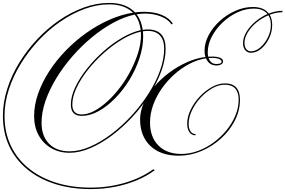

<svg xmlns="http://www.w3.org/2000/svg" viewBox="-40 -912 1957 1317"><path d="M709 -892Q825 -892 886 -827Q918 -831 948 -831Q1018 -831 1069 -810Q1120 -789 1145 -751L1137 -744Q1114 -779 1064 -799Q1014 -819 954 -819Q927 -819 897 -814Q930 -771 939 -707Q957 -710 974 -710Q1096 -710 1096 -578Q1096 -505 1066.5 -424Q1037 -343 986 -262.5Q935 -182 868.5 -110.5Q802 -39 728.5 16.5Q655 72 580 104Q505 136 437 136Q366 136 311 104Q256 72 225 15.5Q194 -41 194 -116Q194 -192 221.5 -270Q249 -348 297.5 -423Q346 -498 411 -565Q476 -632 552 -686Q628 -740 709.5 -776Q791 -812 872 -825Q815 -882 709 -882Q625 -882 539.5 -850.5Q454 -819 373.5 -763.5Q293 -708 224 -634Q155 -560 102.5 -474.5Q50 -389 20.5 -298Q-9 -207 -9 -117Q-9 -6 33 84.5Q75 175 153.5 240Q232 305 341 340Q450 375 583 375Q704 375 816.5 342Q929 309 1011 249L1022 255Q969 295 898.5 324.5Q828 354 747.5 369.5Q667 385 583 385Q447 385 336 349.5Q225 314 145 247.5Q65 181 22.5 89Q-20 -3 -20 -117Q-20 -209 9.5 -302Q39 -395 92 -481.5Q145 -568 215 -642.5Q285 -717 366.5 -773Q448 -829 535.5 -860.5Q623 -892 709 -892ZM245 -70Q245 21 296 73.5Q347 126 437 126Q504 126 577 94.5Q650 63 723 8Q796 -47 861 -117.5Q926 -188 977 -267Q1028 -346 1057 -426Q1086 -506 1086 -578Q1086 -637 1057.5 -668.5Q1029 -700 974 -700Q958 -700 940 -697Q942 -680 942 -662Q942 -589 916.5 -512Q891 -435 848 -364.5Q805 -294 750 -238Q695 -182 636 -149.5Q577 -117 520 -117Q446 -117 446 -195Q446 -250 476 -313.5Q506 -377 556.5 -440.5Q607 -504 669.5 -559.5Q732 -615 798.5 -653.5Q865 -692 925 -705Q918 -769 884 -812Q813 -797 738 -756.5Q663 -716 591.5 -657Q520 -598 457.5 -526.5Q395 -455 347 -376.5Q299 -298 272 -220Q245 -142 245 -70ZM456 -195Q456 -127 520 -127Q562 -127 607.5 -151.5Q653 -176 699 -218.5Q745 -261 786 -315.5Q827 -370 858.5 -431.5Q890 -493 908.5 -554Q927 -615 927 -671Q927 -683 926 -695Q867 -682 802 -644Q737 -606 675.5 -551.5Q614 -497 564.5 -435Q515 -373 485.5 -310.5Q456 -248 456 -195ZM1185 156Q1062 156 991.5 89Q921 22 921 -93Q921 -149 946.5 -206Q972 -263 1016.5 -316Q1061 -369 1118.5 -412Q1176 -455 1240 -484Q1304 -513 1369 -521Q1363 -540 1363 -563Q1363 -618 1391.5 -671.5Q1420 -725 1468 -768.5Q1516 -812 1575 -838Q1634 -864 1695 -864Q1770 -864 1804 -819Q1852 -838 1897 -838V-828Q1855 -828 1810 -811Q1827 -782 1827 -740Q1827 -693 1805.5 -649Q1784 -605 1751 -577.5Q1718 -550 1681 -550Q1657 -550 1642 -568Q1627 -586 1627 -615Q1627 -654 1650 -692.5Q1673 -731 1711.5 -763.5Q1750 -796 1795 -816Q1765 -853 1701 -853Q1644 -853 1588 -827Q1532 -801 1486 -757Q1440 -713 1412.5 -660Q1385 -607 1385 -553Q1385 -536 1388 -523Q1401 -524 1414 -524Q1449 -524 1470 -515.5Q1491 -507 1490 -490Q1490 -478 1477.5 -470.5Q1465 -463 1444 -463Q1394 -463 1373 -512Q1315 -503 1259.5 -474Q1204 -445 1155 -401Q1106 -357 1068.5 -303Q1031 -249 1010 -190Q989 -131 989 -72Q989 28 1046.5 86Q1104 144 1204 144Q1262 144 1318.5 123Q1375 102 1425 65.5Q1475 29 1514 -19Q1553 -67 1575 -120.5Q1597 -174 1597 -228Q1597 -331 1501 -331Q1459 -331 1416 -306.5Q1373 -282 1336 -242Q1299 -202 1276.5 -154.5Q1254 -107 1254 -61Q1254 -30 1267 -11Q1280 8 1301 7V16Q1276 17 1260 -4.5Q1244 -26 1244 -63Q1244 -110 1267.5 -159Q1291 -208 1329.5 -249Q1368 -290 1413.5 -315Q1459 -340 1503 -340Q1606 -340 1606 -228Q1606 -154 1571 -85.5Q1536 -17 1476.5 37.5Q1417 92 1341.5 124Q1266 156 1185 156ZM1637 -617Q1637 -591 1649 -575.5Q1661 -560 1681 -560Q1715 -560 1746 -587Q1777 -614 1797.5 -655.5Q1818 -697 1818 -741Q1818 -781 1801 -807Q1757 -789 1719.5 -758Q1682 -727 1659.5 -690Q1637 -653 1637 -617ZM1417 -515Q1404 -515 1391 -514Q1405 -473 1444 -473Q1480 -473 1480 -489Q1480 -500 1462.5 -507.5Q1445 -515 1417 -515Z"/></svg>

Font: Ballet 16pt
Style: Regular
Weight: 400
Designer: Maximiliano R. Sproviero
Foundry: Omnibus-Type
Version: Version 1.100; ttfautohint (v1.8.3)